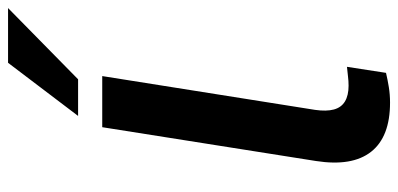

<svg xmlns="http://www.w3.org/2000/svg" viewBox="-276 -703 989 477"><g transform="rotate(-90 218.5 -464.5)"><path d="M202 10Q117 10 80 -37Q43 -84 57 -174L141 -705H268L184 -176Q180 -148 185 -129.5Q190 -111 205 -102Q220 -93 244 -93Q256 -93 267.5 -94.5Q279 -96 291 -97L276 0Q259 4 240.5 7Q222 10 202 10ZM169 -765 301 -939H437L260 -765Z"/></g></svg>

Font: Nunito Sans 11pt
Style: Bold Italic
Weight: 700
Italic angle: -9°
Version: Version 3.101;gftools[0.9.27]